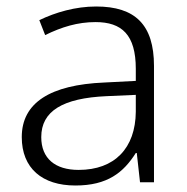

<svg xmlns="http://www.w3.org/2000/svg" viewBox="-20 -561 576 591"><path d="M276 -541C212 -541 151 -523 101 -499L119 -453C170 -478 219 -493 274 -493C355 -493 398 -454 398 -349V-312L301 -307C135 -300 47 -245 47 -139C47 -43 110 10 212 10C311 10 360 -30 398 -90H401L411 0H454V-358C454 -485 396 -541 276 -541ZM308 -265 398 -269V-217C397 -105 333 -38 222 -38C150 -38 107 -73 107 -139C107 -219 173 -259 308 -265Z"/></svg>

Font: Noto Sans Gujarati UI Light
Style: Regular
Weight: 300
Designer: Jelle Bosma - Monotype Design Team, Universal Thirst
Foundry: Monotype Imaging Inc.
Version: Version 2.106